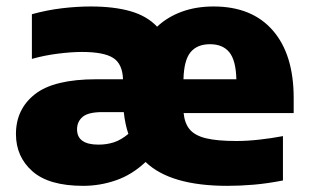

<svg xmlns="http://www.w3.org/2000/svg" viewBox="-20 -578 978 608"><path d="M243.5 10.5Q135 10.5 82.8 -35.5Q30.5 -81.5 30.5 -153.5Q30.5 -232.5 90.8 -279.8Q151 -327 285 -327H369.5Q368 -375.5 338.5 -394.5Q309 -413.5 239.5 -413.5Q206 -413.5 162.8 -408Q119.5 -402.5 81 -391.5V-533Q128 -546 175.8 -551.8Q223.5 -557.5 267 -557.5Q341 -557.5 393.2 -542.5Q445.5 -527.5 477.5 -493.5Q510.5 -524.5 555.8 -541Q601 -557.5 656.5 -557.5Q778 -557.5 844 -481.5Q910 -405.5 910 -267.5V-220H561.5Q564.5 -188 580.5 -168.5Q596.5 -149 632 -140.2Q667.5 -131.5 729 -131.5Q762.5 -131.5 801 -135.8Q839.5 -140 876 -147V-6.5Q827.5 3 784 6.8Q740.5 10.5 700 10.5Q519.5 10.5 441 -65Q398 -24.5 347.2 -7Q296.5 10.5 243.5 10.5ZM645 -438Q604.5 -438 583.5 -412.8Q562.5 -387.5 561 -327H728.5Q727 -387 706.2 -412.5Q685.5 -438 645 -438ZM292 -120Q317.5 -120 340.2 -127.2Q363 -134.5 386.5 -154Q376 -185 372 -223H304Q259.5 -223 241.8 -208Q224 -193 224 -168.5Q224 -120 292 -120Z"/></svg>

Font: Encode Sans SmExp XBd
Style: Regular
Weight: 800
Width: 6
Designer: Multiple Designers
Foundry: Impallari Type
Version: Version 3.002; ttfautohint (v1.8.3) -l 8 -r 50 -G 200 -x 14 